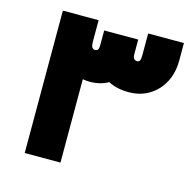

<svg xmlns="http://www.w3.org/2000/svg" viewBox="-99 -761 867 861"><g transform="rotate(15 335.0 -330.5)"><path d="M89 0V-661H255V-565Q255 -542 260 -535Q265 -528 273 -528Q282 -528 286.5 -533Q291 -538 291 -559V-623H449V-559Q449 -539 455 -533.5Q461 -528 468 -528Q477 -528 481 -534.5Q485 -541 485 -560V-661H651V-580Q651 -523 628 -479Q605 -435 563.5 -409.5Q522 -384 468 -384Q413 -384 373 -405Q336 -384 288 -384Q272 -384 255 -387V0Z"/></g></svg>

Font: Readex Pro
Style: Bold
Weight: 700
Designer: Bonnie Shaver-Troup, Thomas Jockin
Foundry: Lexend
Version: Version 1.203; ttfautohint (v1.8.3)